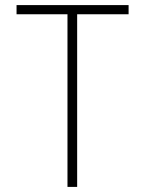

<svg xmlns="http://www.w3.org/2000/svg" viewBox="-20 -734 570 754"><path d="M245 0V-678H45V-714H485V-678H283V0Z"/></svg>

Font: Noto Sans Mono Condensed ExtraLight
Style: Regular
Weight: 200
Width: 3
Designer: Monotype Design Team
Foundry: Monotype Imaging Inc.
Version: Version 2.014; ttfautohint (v1.8.4.7-5d5b)